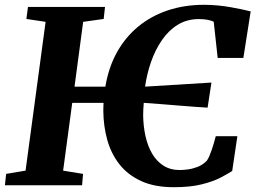

<svg xmlns="http://www.w3.org/2000/svg" viewBox="-28 -772 1064 800"><path d="M696 8Q615.5 8 559.8 -17.8Q504 -43.5 469.2 -88Q434.5 -132.5 418.8 -189.8Q403 -247 402.5 -309.5Q402.5 -318 402.8 -326.8Q403 -335.5 403.5 -343.5H273L235 -61L318 -47.5L314 0H-7.5L-2.5 -47.5L78.5 -61L162 -681L82 -693L88.5 -743H409.5L404 -693L318.5 -681L282.5 -411H411Q424.5 -492 459.8 -555Q495 -618 548.8 -662Q602.5 -706 671.8 -729Q741 -752 822.5 -752Q851.5 -752 879.8 -749.2Q908 -746.5 933.2 -742Q958.5 -737.5 979.8 -733Q1001 -728.5 1016.5 -724.5L986 -530.5H879L862.5 -681.5Q851 -687 835.2 -689.8Q819.5 -692.5 800 -692.5Q751.5 -692.5 713 -669Q674.5 -645.5 646.8 -605Q619 -564.5 601.5 -514.5Q584 -464.5 576.5 -411L853 -428L837 -323.5Q817 -324.5 786.2 -326.8Q755.5 -329 719.2 -332Q683 -335 644.8 -338Q606.5 -341 571 -343.5Q570 -330.5 569.2 -317.5Q568.5 -304.5 568.5 -292Q569 -247 578 -205.8Q587 -164.5 605.5 -132.5Q624 -100.5 652.8 -82Q681.5 -63.5 721 -63.5Q734 -63.5 754 -66Q774 -68.5 795 -76.5Q816 -84.5 833.5 -102Q839.5 -110.5 844.5 -122.2Q849.5 -134 854.2 -147.8Q859 -161.5 863.2 -176Q867.5 -190.5 871 -204.5H961L939.5 -59.5Q920 -47 889.5 -31.2Q859 -15.5 812 -3.8Q765 8 696 8Z"/></svg>

Font: Merriweather 24pt ExtraBold
Style: Italic
Weight: 800
Italic angle: -7.8°
Version: Version 2.101